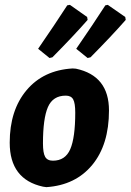

<svg xmlns="http://www.w3.org/2000/svg" viewBox="-20 -760 538 791"><path d="M294 -559Q363 -659 414 -738L424 -740L496 -690L498 -678Q442 -614 353 -524L341 -521ZM137 -559Q206 -659 257 -738L268 -740L339 -690L341 -678Q285 -614 196 -524L184 -521ZM279 -478 293 -477Q429 -448 429 -305Q429 -164 360 -80.5Q291 3 171 11L157 9Q20 -21 20 -172Q20 -306 89.5 -388.5Q159 -471 279 -478ZM251 -366Q198 -366 177.5 -319Q157 -272 157 -169Q157 -130 166 -114Q175 -98 198 -98Q249 -98 269.5 -145.5Q290 -193 290 -296Q290 -335 281.5 -350.5Q273 -366 251 -366Z"/></svg>

Font: Alegreya Sans SC ExtraBold
Style: Italic
Weight: 800
Italic angle: -7°
Designer: Juan Pablo del Peral
Foundry: Huerta Tipografica
Version: Version 2.007